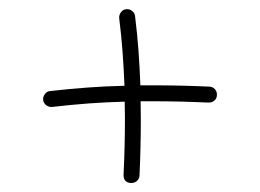

<svg xmlns="http://www.w3.org/2000/svg" viewBox="-20 -434 574 424"><path d="M75.2 -213.4Q74.7 -220.2 79.1 -226.3Q83.5 -232.4 90.8 -232.9Q132.8 -237.8 173.6 -240.7Q214.4 -243.7 254.9 -244.6Q253.4 -281.7 250.7 -318.8Q248 -356 243.2 -394Q242.7 -400.9 247.1 -407Q251.5 -413.1 258.8 -413.6Q265.6 -414.6 271.7 -409.9Q277.8 -405.3 278.3 -397.9Q283.2 -358.9 285.9 -321Q288.6 -283.2 290 -245.6Q302.7 -245.6 316.4 -245.6Q378.9 -245.6 441.9 -242.7Q449.2 -242.7 454.3 -237.3Q459.5 -231.9 459 -224.1Q459 -216.8 453.4 -211.9Q447.8 -207 439.9 -207.5Q377 -210.4 316.4 -210.4Q303.2 -210.4 290.5 -210.4Q291 -191.9 291 -172.4Q291 -109.9 288.1 -46.9Q288.1 -39.6 282.7 -34.7Q277.3 -29.8 269.5 -29.8Q252 -30.8 252.9 -48.8Q255.9 -111.8 255.9 -172.4Q255.9 -191.4 255.4 -209.5Q215.8 -208.5 176 -205.6Q136.2 -202.6 94.7 -197.8Q87.9 -197.3 82 -201.7Q76.2 -206.1 75.2 -213.4Z"/></svg>

Font: Mikhak-FD ExtraLight
Style: Regular
Weight: 200
Designer: Amin Abedi
Version: Version 3.2